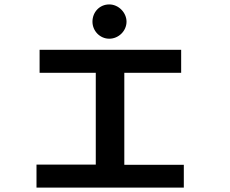

<svg xmlns="http://www.w3.org/2000/svg" viewBox="-20 -848 1040 868"><path d="M474 -673C516 -673 552 -708 552 -750C552 -791 516 -828 474 -828C430 -828 398 -793 398 -750C398 -708 432 -673 474 -673ZM145 0H811V-103H542V-519H799V-623H159V-519H413V-104H145Z"/></svg>

Font: Inconsolata UltraExpanded
Style: Bold
Weight: 700
Width: 9
Monospace: yes
Designer: Raph Levien, Cyreal, Brenton Simpson
Foundry: Raph Levien, Cyreal, Google
Version: Version 3.100